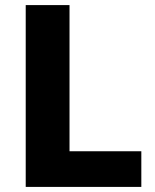

<svg xmlns="http://www.w3.org/2000/svg" viewBox="-20 -734 610 754"><path d="M81 0V-714H253V-140H535V0Z"/></svg>

Font: Noto Sans Lao Looped ExtraBold
Style: Regular
Weight: 800
Designer: Mark Frömberg, Ben Mitchell
Foundry: The Fontpad Ltd
Version: Version 1.002; ttfautohint (v1.8.4.7-5d5b)